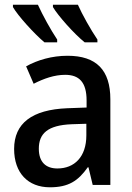

<svg xmlns="http://www.w3.org/2000/svg" viewBox="-20 -786 561 816"><path d="M311 -766H205V-756C226 -720 295 -642 340 -606H394V-618C366 -659 329 -725 311 -766ZM141 -766H35V-756C56 -719 126 -642 169 -606H223V-618C195 -660 162 -720 141 -766ZM267 -549C201 -549 139 -531 91 -504L123 -430C166 -452 211 -468 257 -468C316 -468 348 -437 348 -359V-329L266 -326C116 -320 40 -262 40 -153C40 -51 99 10 192 10C271 10 312 -17 353 -75H356L374 0H449V-364C449 -488 390 -549 267 -549ZM285 -258 347 -260V-211C347 -119 296 -70 224 -70C176 -70 145 -96 145 -154C145 -218 182 -254 285 -258Z"/></svg>

Font: Noto Sans SemiCondensed Medium
Style: Regular
Weight: 500
Width: 4
Designer: Monotype Design Team
Foundry: Monotype Imaging Inc.
Version: Version 2.013